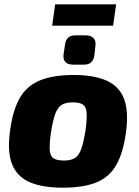

<svg xmlns="http://www.w3.org/2000/svg" viewBox="-20 -859 643 891"><path d="M322 -511Q418 -511 476.5 -484Q535 -457 556.5 -398Q578 -339 564 -241Q551 -147 518.5 -91.5Q486 -36 426 -12Q366 12 271 12Q176 12 117 -14Q58 -40 35.5 -98.5Q13 -157 27 -255Q40 -350 72.5 -405.5Q105 -461 165.5 -486Q226 -511 322 -511ZM319 -384Q286 -384 267 -373Q248 -362 236.5 -331Q225 -300 216 -241Q209 -189 211 -161.5Q213 -134 229 -124Q245 -114 277 -114Q309 -114 327.5 -125.5Q346 -137 357 -167.5Q368 -198 377 -255Q384 -308 382 -335.5Q380 -363 365 -373.5Q350 -384 319 -384ZM519 -839 505 -740H222L236 -839ZM378 -695Q400 -695 413 -683Q426 -671 423 -647L418 -602Q412 -559 370 -559H320Q269 -559 275 -608L282 -653Q287 -695 330 -695Z"/></svg>

Font: Exo 2 ExtraBold
Style: Italic
Weight: 800
Italic angle: -8°
Designer: Natanael Gama
Foundry: Natanael Gama
Version: Version 2.010